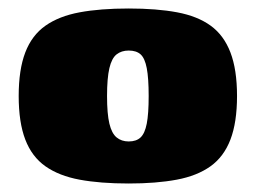

<svg xmlns="http://www.w3.org/2000/svg" viewBox="-20 -425 602 452"><path d="M283 7Q216 7 167.5 -2Q119 -11 87 -33.5Q55 -56 39.5 -96.5Q24 -137 24 -199Q24 -261 39.5 -301.5Q55 -342 87 -364.5Q119 -387 167.5 -396Q216 -405 283 -405Q349 -405 397 -396Q445 -387 476 -364.5Q507 -342 522.5 -301.5Q538 -261 538 -199Q538 -137 522.5 -96.5Q507 -56 475.5 -33.5Q444 -11 396 -2Q348 7 283 7ZM283 -92Q301 -92 311 -101.5Q321 -111 325.5 -134Q330 -157 330 -199Q330 -241 325.5 -264.5Q321 -288 311 -297Q301 -306 283 -306Q266 -306 254.5 -297Q243 -288 237.5 -264.5Q232 -241 232 -199Q232 -157 237.5 -134Q243 -111 254.5 -101.5Q266 -92 283 -92Z"/></svg>

Font: Genos Black
Style: Regular
Weight: 900
Designer: Robert E. Leuschke
Foundry: Robert E. Leuschke
Version: Version 1.010